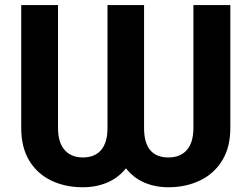

<svg xmlns="http://www.w3.org/2000/svg" viewBox="-20 -748 1018 777"><path d="M65.9 -230V-727.5H214.8V-230Q214.8 -171.9 241.2 -141.4Q267.6 -110.8 315.4 -110.8Q363.3 -110.8 389.2 -140.9Q415 -170.9 415 -230V-727.5H563V-230Q563 -110.8 661.6 -110.8Q709.5 -110.8 736.1 -140.9Q762.7 -170.9 762.7 -230V-727.5H912.1V-230Q912.1 -151.9 879.2 -98.4Q846.2 -44.9 789.3 -17.6Q732.4 9.8 661.6 9.8Q607.4 9.8 563.5 -9.5Q519.5 -28.8 489.7 -66.9Q459 -28.3 414.1 -9.3Q369.1 9.8 315.4 9.8Q243.2 9.8 186.8 -17.6Q130.4 -44.9 98.1 -98.4Q65.9 -151.9 65.9 -230Z"/></svg>

Font: Inter-Bold
Style: Bold
Weight: 700
Designer: Rasmus Andersson
Foundry: rsms
Version: Version 4.000;git-a52131595